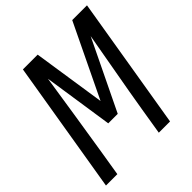

<svg xmlns="http://www.w3.org/2000/svg" viewBox="-200 -868 1002 1002"><g transform="rotate(-45 301.0 -367.5)"><path d="M7 0 129 -735H238L299 -332L493 -735H602L480 0H397L421 -147Q440 -262 461 -377.5Q482 -493 502 -608L315 -221H245L187 -608Q169 -493 151.5 -377.5Q134 -262 115 -147L91 0Z"/></g></svg>

Font: Iosevka SS04 Extended Oblique
Style: Regular
Weight: 400
Width: 7
Italic angle: -9°
Monospace: yes
Designer: Belleve Invis
Foundry: Belleve Invis
Version: Version 19.0.0; ttfautohint (v1.8.4)